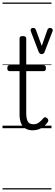

<svg xmlns="http://www.w3.org/2000/svg" viewBox="-20 -1016 438 1522"><path d="M240 17Q205 17 181.5 2.5Q158 -12 146.5 -40Q135 -68 135 -107V-452H57Q47 -452 42.5 -457.5Q38 -463 38 -475Q38 -488 42.5 -494Q47 -500 57 -500H135V-711Q135 -721 141 -725.5Q147 -730 160 -730Q174 -730 181 -725.5Q188 -721 188 -711V-500H324Q335 -500 339.5 -494Q344 -488 344 -475Q344 -463 339.5 -457.5Q335 -452 324 -452H188V-119Q188 -78 199.5 -54.5Q211 -31 246 -31Q271 -31 289 -45Q307 -59 324 -79Q331 -88 338.5 -86.5Q346 -85 354 -79Q361 -72 362.5 -64.5Q364 -57 360 -50Q346 -29 327.5 -14Q309 1 287 9Q265 17 240 17ZM377 -795Q388 -795 394.5 -787Q401 -779 396 -767L332 -601Q330 -595 324 -591Q318 -587 309 -587Q302 -587 296.5 -591.5Q291 -596 288 -601L225 -766Q220 -779 225.5 -787Q231 -795 243 -795Q250 -795 255.5 -791.5Q261 -788 264 -781L311 -652L356 -780Q359 -787 364.5 -791Q370 -795 377 -795ZM0 476H388V486H0ZM0 -20H388V0H0ZM0 -505H388V-500H0ZM0 -996H388V-986H0Z"/></svg>

Font: Playwrite PL Guides
Style: Regular
Weight: 400
Designer: Veronika Burian, José Scaglione
Foundry: TypeTogether
Version: Version 1.003